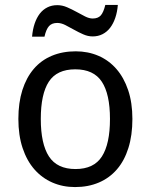

<svg xmlns="http://www.w3.org/2000/svg" viewBox="-20 -756 617 786"><path d="M522 -269Q522 -202.1 505.6 -150.1Q489.3 -98.1 458.7 -62.7Q428.2 -27.3 384.8 -8.8Q341.3 9.8 287.1 9.8Q236.8 9.8 194.3 -8.8Q151.9 -27.3 120.8 -62.7Q89.8 -98.1 72.5 -150.1Q55.2 -202.1 55.2 -269Q55.2 -335.4 71.5 -387Q87.9 -438.5 118.2 -473.9Q148.4 -509.3 192.1 -527.6Q235.8 -545.9 290 -545.9Q340.3 -545.9 382.8 -527.6Q425.3 -509.3 456.3 -473.9Q487.3 -438.5 504.6 -387Q522 -335.4 522 -269ZM147 -269Q147 -167 180.4 -115.5Q213.9 -64 289.1 -64Q364.3 -64 397.2 -115.5Q430.2 -167 430.2 -269Q430.2 -371.1 396.7 -421.6Q363.3 -472.2 288.1 -472.2Q212.9 -472.2 179.9 -421.6Q147 -371.1 147 -269ZM359.4 -606.9Q339.8 -606.9 320.6 -615.5Q301.3 -624 282.7 -634.5Q264.2 -645 247.1 -653.6Q230 -662.1 214.4 -662.1Q192.4 -662.1 180.7 -649.2Q168.9 -636.2 162.1 -606H111.3Q113.8 -635.3 121.8 -659.2Q129.9 -683.1 142.8 -700Q155.8 -716.8 173.8 -725.8Q191.9 -734.9 214.4 -734.9Q234.9 -734.9 254.6 -726.3Q274.4 -717.8 293 -707.5Q311.5 -697.3 328.4 -688.7Q345.2 -680.2 359.4 -680.2Q381.3 -680.2 392.6 -692.9Q403.8 -705.6 411.1 -735.8H462.4Q460 -706.5 451.9 -682.9Q443.8 -659.2 430.9 -642.3Q418 -625.5 399.9 -616.2Q381.8 -606.9 359.4 -606.9Z"/></svg>

Font: Droid Sans
Style: Regular
Weight: 400
Version: Version 1.00 build 113